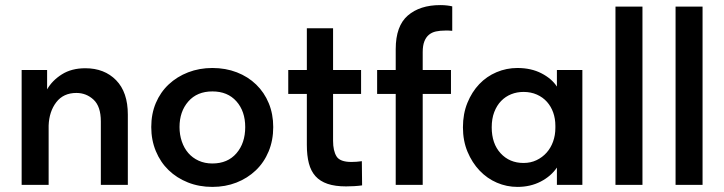

<svg xmlns="http://www.w3.org/2000/svg" viewBox="-20 -726 2844 754"><path d="M376 -249Q376 -308 347.5 -334.5Q319 -361 280 -361Q229 -361 201 -324.5Q173 -288 171 -233V0H65V-451H165V-375Q185 -410 223 -434Q261 -458 315 -458Q390 -458 436 -411Q482 -364 482 -276V0H376V-249Z M814 8Q762 8 718 -9.5Q674 -27 642 -58Q610 -89 592 -132.5Q574 -176 574 -227Q574 -279 592 -321.5Q610 -364 642.5 -394.5Q675 -425 719 -442Q763 -459 814 -459Q866 -459 910 -442Q954 -425 986 -394Q1018 -363 1035.5 -320.5Q1053 -278 1053 -227Q1053 -175 1035 -131.5Q1017 -88 984.5 -57Q952 -26 908.5 -9Q865 8 814 8ZM814 -84Q874 -84 908.5 -124Q943 -164 943 -227Q943 -289 908.5 -328Q874 -367 814 -367Q754 -367 719.5 -327.5Q685 -288 685 -227Q685 -197 694 -170.5Q703 -144 719.5 -125Q736 -106 760 -95Q784 -84 814 -84Z M1112 -451H1185V-615H1288V-451H1398V-357H1288V-173Q1288 -134 1301.5 -112Q1315 -90 1360 -90Q1380 -90 1401 -93L1402 2Q1388 4 1371.5 5Q1355 6 1339 6Q1296 6 1266.5 -4Q1237 -14 1219 -34Q1201 -54 1193 -84.5Q1185 -115 1185 -157V-357H1112Z M1461 -451H1534V-533Q1534 -624 1581.5 -665Q1629 -706 1709 -706Q1724 -706 1736 -704.5Q1748 -703 1756 -701V-605Q1749 -606 1741.5 -606Q1734 -606 1728 -606Q1708 -606 1692 -602.5Q1676 -599 1664.5 -589.5Q1653 -580 1646.5 -563.5Q1640 -547 1640 -521V-451H1751V-357H1640V0H1534V-357H1461Z M2012 8Q1970 8 1931.5 -8.5Q1893 -25 1863.5 -56Q1834 -87 1816 -130Q1798 -173 1798 -226Q1798 -279 1815.5 -322Q1833 -365 1862 -395.5Q1891 -426 1930 -442.5Q1969 -459 2012 -459Q2066 -459 2106.5 -438Q2147 -417 2167 -386V-451H2267V0H2167V-68Q2144 -34 2103.5 -13Q2063 8 2012 8ZM2036 -86Q2064 -86 2087 -97Q2110 -108 2126.5 -126.5Q2143 -145 2152 -170Q2161 -195 2161 -224V-232Q2161 -260 2152.5 -284Q2144 -308 2128 -326Q2112 -344 2088.5 -354.5Q2065 -365 2036 -365Q2010 -365 1987.5 -356Q1965 -347 1948 -329.5Q1931 -312 1921 -286Q1911 -260 1911 -226Q1911 -162 1946 -124Q1981 -86 2036 -86Z M2397 -700H2503V0H2397Z M2633 -700H2739V0H2633Z"/></svg>

Font: Tilda Sans Semibold
Style: Regular
Weight: 600
Designer: ParaType Ltd
Foundry: ParaType Ltd
Version: Version 1.009